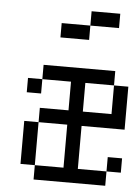

<svg xmlns="http://www.w3.org/2000/svg" viewBox="-53 -792 607 834"><g transform="rotate(5 250.0 -375.0)"><path d="M500 -62.5V-125H437.5V-62.5H312.5V-250H500V-437.5H437.5Q437.5 -437.5 437.5 -312.5H312.5Q312.5 -312.5 312.5 -437.5H437.5V-500H125V-437.5H62.5V-375H125V-437.5H250Q250 -437.5 250 -312.5H125V-250H62.5V-62.5H125V0H437.5V-62.5ZM437.5 -687.5V-750H312.5V-687.5H187.5V-625H312.5V-687.5ZM125 -62.5V-250H250V-62.5Z"/></g></svg>

Font: BFUnifontExMono
Style: Regular
Weight: 500
Version: Version 15.0.06